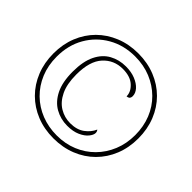

<svg xmlns="http://www.w3.org/2000/svg" viewBox="-164 -944 1174 1174"><g transform="rotate(45 422.5 -357.5)"><path d="M422 10Q342 10 275 -17Q208 -44 158.5 -93.5Q109 -143 82 -210.5Q55 -278 55 -358Q55 -438 82 -505Q109 -572 158 -621Q207 -670 274.5 -697.5Q342 -725 422 -725Q502 -725 569.5 -698Q637 -671 686.5 -621.5Q736 -572 763 -504.5Q790 -437 790 -357Q790 -277 763 -210Q736 -143 686.5 -93.5Q637 -44 569.5 -17Q502 10 422 10ZM427 -104Q370 -104 322 -131Q274 -158 245.5 -215Q217 -272 217 -362Q217 -451 244.5 -507Q272 -563 319.5 -589Q367 -615 425 -615Q472 -615 507.5 -600.5Q543 -586 563 -563.5Q583 -541 583 -515Q583 -505 578 -497.5Q573 -490 557 -488Q557 -527 522 -559Q487 -591 422 -591Q346 -591 295.5 -536Q245 -481 245 -365Q245 -283 270.5 -230.5Q296 -178 338 -153Q380 -128 429 -128Q486 -128 522 -154.5Q558 -181 574 -218Q582 -209 582 -196Q582 -179 564 -157Q546 -135 511.5 -119.5Q477 -104 427 -104ZM424 -17Q497 -17 558.5 -42.5Q620 -68 665.5 -114Q711 -160 736.5 -222Q762 -284 762 -358Q762 -432 737 -494Q712 -556 666 -601.5Q620 -647 558 -672.5Q496 -698 422 -698Q324 -698 247.5 -654Q171 -610 127 -533.5Q83 -457 83 -358Q83 -282 109 -219.5Q135 -157 181.5 -111.5Q228 -66 290 -41.5Q352 -17 424 -17Z"/></g></svg>

Font: Noto Rashi Hebrew Thin
Style: Regular
Weight: 250
Version: Version 1.006